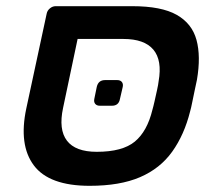

<svg xmlns="http://www.w3.org/2000/svg" viewBox="-20 -591 682 621"><path d="M270 10Q139 10 89.5 -56Q40 -122 65 -240L131 -547Q133 -557 141.5 -564Q150 -571 160 -571H408Q502 -571 551.5 -543Q601 -515 615.5 -462Q630 -409 617 -333Q615 -323 610.5 -302.5Q606 -282 602 -261.5Q598 -241 595 -231Q576 -155 537 -100.5Q498 -46 433 -18Q368 10 270 10ZM293 -100Q376 -100 416 -133Q456 -166 473 -236Q476 -246 480 -264Q484 -282 488 -300Q492 -318 493 -328Q505 -396 476 -430.5Q447 -465 379 -465H231L184 -242Q169 -172 196.5 -136Q224 -100 293 -100ZM303 -249Q293 -249 288 -255Q283 -261 285 -271L293 -310Q298 -332 320 -332H359Q369 -332 374 -326Q379 -320 377 -310L368 -271Q364 -249 342 -249Z"/></svg>

Font: Rubik Medium
Style: Italic
Weight: 500
Italic angle: -12°
Designer: Hubert and Fischer
Foundry: Hubert and Fischer
Version: Version 2.300;gftools[0.9.30]